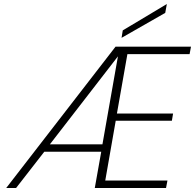

<svg xmlns="http://www.w3.org/2000/svg" viewBox="-20 -934 969 954"><path d="M801 -870 584 -746 590 -783 809 -914ZM613 -665 561 -370H840L834 -334H555L503 -37H812L805 0H451L483 -180H200L60 0H11L554 -702H929L922 -665ZM489 -217 566 -654 228 -217Z"/></svg>

Font: Fz Poppins ExtLt
Style: Italic
Weight: 200
Italic angle: -10°
Designer: Ninad Kale (Devanagari), Jonny Pinhorn (Latin)
Foundry: Indian Type Foundry
Version: Vit hóa bi Vntype.Com & FontZin.Com